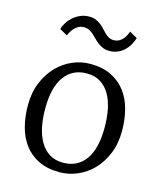

<svg xmlns="http://www.w3.org/2000/svg" viewBox="-120 -893 835 991"><g transform="rotate(15 297.5 -397.0)"><path d="M296.9 -41Q373 -41 415.5 -99.4Q458 -157.7 458 -272.5Q458 -321.8 449.5 -366.5Q440.9 -411.1 421.9 -444.8Q402.8 -478.5 372.3 -498.3Q341.8 -518.1 297.9 -518.1Q221.7 -518.1 179 -459.7Q136.2 -401.4 136.2 -286.6Q136.2 -236.8 145 -192.1Q153.8 -147.5 173.1 -113.8Q192.4 -80.1 222.9 -60.5Q253.4 -41 296.9 -41ZM45.4 -281.2Q45.4 -349.1 67.6 -402.8Q89.8 -456.5 126 -493.9Q162.1 -531.2 208 -550.8Q253.9 -570.3 301.8 -570.3Q369.1 -570.3 416.3 -546.6Q463.4 -522.9 492.9 -482.9Q522.5 -442.9 535.9 -389.9Q549.3 -336.9 549.3 -277.8Q549.3 -209.5 527.1 -155.8Q504.9 -102.1 468.8 -64.9Q432.6 -27.8 386.5 -8.3Q340.3 11.2 292.5 11.2Q225.1 11.2 178 -12.5Q130.9 -36.1 101.6 -76.2Q72.3 -116.2 58.8 -169.2Q45.4 -222.2 45.4 -281.2ZM105 -704.1Q109.4 -720.2 120.4 -738Q131.3 -755.9 147.9 -770.8Q164.6 -785.6 186.5 -795.2Q208.5 -804.7 234.9 -804.7Q254.9 -804.7 269.8 -798.3Q284.7 -792 296.6 -782.7Q308.6 -773.4 318.4 -762.2Q328.1 -751 338.1 -741.7Q348.1 -732.4 359.1 -726.1Q370.1 -719.7 384.8 -719.7Q402.3 -719.7 414.8 -726.8Q427.2 -733.9 435.5 -744.1Q443.8 -754.4 449 -765.4Q454.1 -776.4 457 -784.2L498.5 -760.7Q492.7 -741.7 482.2 -723.4Q471.7 -705.1 456.8 -691.2Q441.9 -677.2 422.4 -668.7Q402.8 -660.2 378.4 -660.2Q358.4 -660.2 343.5 -666.5Q328.6 -672.9 316.4 -682.1Q304.2 -691.4 293.7 -702.4Q283.2 -713.4 272.7 -722.7Q262.2 -731.9 250 -738.3Q237.8 -744.6 222.7 -744.6Q205.1 -744.6 192.1 -737.5Q179.2 -730.5 170.2 -720.2Q161.1 -710 155.3 -699.2Q149.4 -688.5 146 -681.2Z"/></g></svg>

Font: MerriweatherLight
Style: Regular
Weight: 300
Designer: Eben Sorkin ( sorkintype@gmail.com )
Foundry: Eben Sorkin
Version: Version 1.055; ttfautohint (v1.4.1)